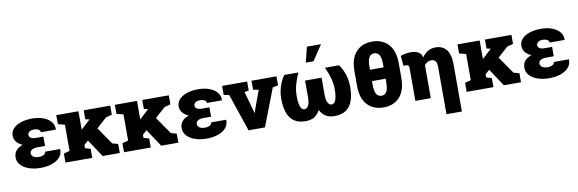

<svg xmlns="http://www.w3.org/2000/svg" viewBox="-62 -1343 6318 2100"><g transform="rotate(-10 3096.5 -293.5)"><path d="M289.1 10.3Q217.8 10.3 160.6 -9.3Q103.5 -28.8 70.3 -64.7Q37.1 -100.6 37.1 -149.9Q37.1 -238.3 138.2 -272.5Q94.7 -290 70.6 -320.3Q46.4 -350.6 46.4 -389.6Q46.4 -435.5 77.6 -468.8Q108.9 -502 163.3 -520Q217.8 -538.1 287.6 -538.1Q357.9 -538.1 411.9 -517.8Q465.8 -497.6 496.1 -461.4Q526.4 -425.3 524.4 -376.5L523.4 -373.5H357.4Q357.4 -388.2 347.9 -397.5Q338.4 -406.7 322.5 -411.4Q306.6 -416 287.6 -416Q252 -416 234.9 -401.4Q217.8 -386.7 217.8 -368.2Q217.8 -346.2 237.8 -334Q257.8 -321.8 291.5 -321.8H376V-217.8H291.5Q252 -217.8 229.7 -203.1Q207.5 -188.5 207.5 -165.5Q207.5 -143.6 228.3 -127.4Q249 -111.3 289.1 -111.3Q323.7 -111.3 344.7 -123.5Q365.7 -135.7 365.7 -156.2H532.2L533.2 -153.3Q535.2 -100.6 502.4 -64.2Q469.7 -27.8 413.6 -8.8Q357.4 10.3 289.1 10.3Z M783.7 -136.7 700.7 -229.5 904.8 -418 906.2 -418.9 860.4 -428.7V-528.3H1154.8V-427.7L1086.9 -409.7ZM564.5 0V-100.1L630.9 -118.2V-409.2L555.7 -427.7V-528.3H801.8V-118.2L861.8 -100.1V0ZM978 0 837.4 -210.9 958 -330.1 1105 -117.7 1168 -100.1V0Z M1434.1 -136.7 1351.1 -229.5 1555.2 -418 1556.6 -418.9 1510.7 -428.7V-528.3H1805.2V-427.7L1737.3 -409.7ZM1214.8 0V-100.1L1281.2 -118.2V-409.2L1206.1 -427.7V-528.3H1452.1V-118.2L1512.2 -100.1V0ZM1628.4 0 1487.8 -210.9 1608.4 -330.1 1755.4 -117.7 1818.4 -100.1V0Z M2133.3 10.3Q2062 10.3 2004.9 -9.3Q1947.8 -28.8 1914.6 -64.7Q1881.3 -100.6 1881.3 -149.9Q1881.3 -238.3 1982.4 -272.5Q1939 -290 1914.8 -320.3Q1890.6 -350.6 1890.6 -389.6Q1890.6 -435.5 1921.9 -468.8Q1953.1 -502 2007.6 -520Q2062 -538.1 2131.8 -538.1Q2202.1 -538.1 2256.1 -517.8Q2310.1 -497.6 2340.3 -461.4Q2370.6 -425.3 2368.7 -376.5L2367.7 -373.5H2201.7Q2201.7 -388.2 2192.1 -397.5Q2182.6 -406.7 2166.7 -411.4Q2150.9 -416 2131.8 -416Q2096.2 -416 2079.1 -401.4Q2062 -386.7 2062 -368.2Q2062 -346.2 2082 -334Q2102.1 -321.8 2135.7 -321.8H2220.2V-217.8H2135.7Q2096.2 -217.8 2074 -203.1Q2051.8 -188.5 2051.8 -165.5Q2051.8 -143.6 2072.5 -127.4Q2093.3 -111.3 2133.3 -111.3Q2168 -111.3 2189 -123.5Q2210 -135.7 2210 -156.2H2376.5L2377.4 -153.3Q2379.4 -100.6 2346.7 -64.2Q2314 -27.8 2257.8 -8.8Q2201.7 10.3 2133.3 10.3Z M2598.1 0 2456.1 -418 2397.5 -427.7V-528.3H2675.3V-428.2L2627.9 -418.5L2684.1 -216.8L2694.8 -176.8H2697.8L2710.9 -216.8L2784.7 -418L2723.6 -428.2V-528.3H3001V-427.7L2940.4 -416L2780.3 0Z M3231.4 10.3Q3152.3 10.3 3103.5 -24.2Q3054.7 -58.6 3032.2 -123Q3009.8 -187.5 3009.8 -277.3Q3009.8 -327.1 3019.5 -371.6Q3029.3 -416 3046.6 -455.3Q3064 -494.6 3087.4 -528.3H3245.1Q3215.8 -466.8 3198.5 -403.6Q3181.2 -340.3 3181.2 -277.3Q3181.2 -232.4 3187 -196.8Q3192.9 -161.1 3206.3 -140.6Q3219.7 -120.1 3242.2 -120.1Q3267.6 -120.1 3284.4 -149.9Q3301.3 -179.7 3301.3 -245.1V-428.2H3484.4V-245.1Q3484.4 -179.7 3501 -149.9Q3517.6 -120.1 3542.5 -120.1Q3564.9 -120.1 3578.6 -140.9Q3592.3 -161.6 3598.4 -197.3Q3604.5 -232.9 3604.5 -277.3Q3604.5 -340.3 3586.9 -403.6Q3569.3 -466.8 3539.6 -528.3H3697.3Q3720.7 -494.6 3738.3 -455.6Q3755.9 -416.5 3765.6 -371.8Q3775.4 -327.1 3775.4 -277.3Q3775.4 -187 3752.9 -122.6Q3730.5 -58.1 3681.6 -23.9Q3632.8 10.3 3554.2 10.3Q3496.6 10.3 3458.3 -12Q3419.9 -34.2 3392.6 -84.5Q3362.8 -32.7 3325.4 -11.2Q3288.1 10.3 3231.4 10.3ZM3343.3 -620.1 3385.3 -790H3542L3428.7 -620.1Z M4097.7 10.3Q3984.4 10.3 3917.5 -62Q3850.6 -134.3 3850.6 -275.9V-434.1Q3850.6 -575.7 3917.2 -648.4Q3983.9 -721.2 4096.7 -721.2Q4209 -721.2 4276.1 -648.4Q4343.3 -575.7 4343.3 -434.1V-275.9Q4343.3 -134.8 4276.6 -62.3Q4210 10.3 4097.7 10.3ZM4097.7 -119.6Q4134.3 -119.6 4153.3 -150.9Q4172.4 -182.1 4172.4 -258.8V-295.4H4021V-258.8Q4021 -182.1 4040.3 -150.9Q4059.6 -119.6 4097.7 -119.6ZM4021 -421.4H4172.4V-452.6Q4172.4 -527.3 4152.8 -559.1Q4133.3 -590.8 4096.7 -590.8Q4059.6 -590.8 4040.3 -559.3Q4021 -527.8 4021 -452.6Z M4760.3 202.6V-317.9Q4760.3 -366.7 4744.9 -387Q4729.5 -407.2 4699.2 -407.2Q4675.3 -407.2 4655.8 -396.5Q4636.2 -385.7 4622.1 -366.2V0H4450.7V-367.7Q4450.7 -386.2 4443.1 -393.6Q4435.5 -400.9 4418 -400.9Q4409.2 -400.9 4407.2 -401.4Q4405.3 -401.9 4389.6 -398.9L4378.9 -512.7Q4397 -520.5 4429.4 -526.6Q4461.9 -532.7 4494.1 -532.7Q4543.5 -532.7 4574.7 -514.6Q4606 -496.6 4615.2 -463.4Q4616.2 -460.9 4616.9 -458.3Q4617.7 -455.6 4618.2 -453.1Q4644.5 -493.7 4683.1 -515.9Q4721.7 -538.1 4768.1 -538.1Q4844.2 -538.1 4887.9 -485.4Q4931.6 -432.6 4931.6 -317.9V202.6Z M5239.7 -136.7 5156.7 -229.5 5360.8 -418 5362.3 -418.9 5316.4 -428.7V-528.3H5610.8V-427.7L5543 -409.7ZM5020.5 0V-100.1L5086.9 -118.2V-409.2L5011.7 -427.7V-528.3H5257.8V-118.2L5317.9 -100.1V0ZM5434.1 0 5293.5 -210.9 5414.1 -330.1 5561 -117.7 5624 -100.1V0Z M5939 10.3Q5867.7 10.3 5810.5 -9.3Q5753.4 -28.8 5720.2 -64.7Q5687 -100.6 5687 -149.9Q5687 -238.3 5788.1 -272.5Q5744.6 -290 5720.5 -320.3Q5696.3 -350.6 5696.3 -389.6Q5696.3 -435.5 5727.5 -468.8Q5758.8 -502 5813.2 -520Q5867.7 -538.1 5937.5 -538.1Q6007.8 -538.1 6061.8 -517.8Q6115.7 -497.6 6146 -461.4Q6176.3 -425.3 6174.3 -376.5L6173.3 -373.5H6007.3Q6007.3 -388.2 5997.8 -397.5Q5988.3 -406.7 5972.4 -411.4Q5956.5 -416 5937.5 -416Q5901.9 -416 5884.8 -401.4Q5867.7 -386.7 5867.7 -368.2Q5867.7 -346.2 5887.7 -334Q5907.7 -321.8 5941.4 -321.8H6025.9V-217.8H5941.4Q5901.9 -217.8 5879.6 -203.1Q5857.4 -188.5 5857.4 -165.5Q5857.4 -143.6 5878.2 -127.4Q5898.9 -111.3 5939 -111.3Q5973.6 -111.3 5994.6 -123.5Q6015.6 -135.7 6015.6 -156.2H6182.1L6183.1 -153.3Q6185.1 -100.6 6152.3 -64.2Q6119.6 -27.8 6063.5 -8.8Q6007.3 10.3 5939 10.3Z"/></g></svg>

Font: Roboto Slab LO Black
Style: Regular
Weight: 900
Designer: Google
Version: Version 2.000